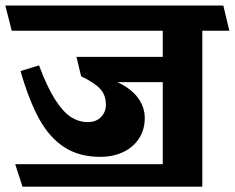

<svg xmlns="http://www.w3.org/2000/svg" viewBox="-45 -600 861 704"><path d="M795.9 -487.3H696.8V84.5H37.6L10.7 2H551.8V-298.8H385.7Q437 -274.4 461.4 -240.5Q485.8 -206.5 485.8 -167.5Q485.8 -124.5 464.6 -92Q443.4 -59.6 406.2 -42.2Q369.1 -24.9 322.8 -24.9Q245.1 -24.9 190.7 -60.3Q136.2 -95.7 98.6 -164.1Q61 -232.4 30.3 -339.4L98.1 -360.4Q127.9 -280.3 157.5 -234.4Q187 -188.5 215.8 -170.4Q244.6 -152.3 276.9 -152.3Q307.6 -152.3 325.4 -170.9Q343.3 -189.5 343.3 -215.8Q343.3 -251.5 322.3 -274.2Q301.3 -296.9 252.4 -320.3L235.4 -391.6H551.8V-487.3H-2L-25.4 -579.6H773.9Z"/></svg>

Font: Vesper Libre Heavy
Style: Regular
Weight: 900
Designer: Robert Keller & Kimya Gandhi
Foundry: Mota Italic
Version: Version 1.058